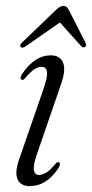

<svg xmlns="http://www.w3.org/2000/svg" viewBox="-20 -626 314 654"><path d="M113 -30Q123.5 -30 137 -37.8Q150.5 -45.5 169 -68Q175 -75.5 180 -73.5Q188.5 -70.5 180 -55Q139.5 8 81.5 8Q50 8 39.8 -15.5Q29.5 -39 45.5 -84L128 -322.5Q142.5 -364 140 -381.2Q137.5 -398.5 121.5 -398.5Q110 -398.5 97.2 -390.2Q84.5 -382 65 -359Q59 -352 54 -354.5Q46 -357.5 54 -372Q97 -437.5 153 -437.5Q184 -437.5 194.5 -413.5Q205 -389.5 189 -342.5L105.5 -100Q92.5 -62 95.5 -46Q98.5 -30 113 -30ZM68.5 -469Q55.5 -460 50.5 -466Q46 -472 54.5 -480.5L170.5 -592Q185 -606 195.5 -606Q207.5 -606 214.5 -592L271.5 -480Q276.5 -471 269.5 -466Q263 -461.5 256 -469.5L184 -549.5Z"/></svg>

Font: Fraunces 144pt S050 Light
Style: Italic
Weight: 300
Italic angle: -16°
Version: Version 1.000; ttfautohint (v1.8.3)